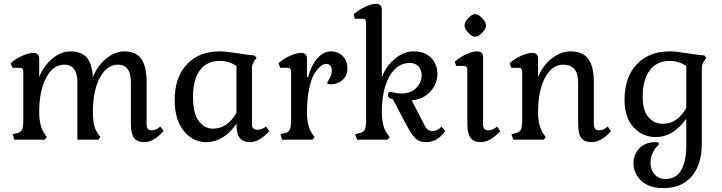

<svg xmlns="http://www.w3.org/2000/svg" viewBox="-20 -729 3770 1002"><path d="M834 -44.9 816.4 -68.4Q793.9 -48.8 770.5 -48.8Q745.1 -48.8 745.1 -80.1V-298.8Q745.1 -382.8 717.3 -421.9Q689.5 -460.9 628.9 -460.9Q580.1 -460.9 534.2 -423.3Q488.3 -385.7 464.8 -326.2Q460.9 -396.5 432.6 -428.7Q404.3 -460.9 348.6 -460.9Q298.8 -460.9 253.4 -423.3Q208 -385.7 184.6 -326.2V-424.8Q184.6 -437.5 176.8 -445.3Q168.9 -453.1 156.2 -453.1Q130.9 -453.1 96.7 -438Q62.5 -422.9 36.1 -399.4L44.9 -375H84Q101.6 -375 101.6 -355.5V-100.6Q101.6 -65.4 94.2 -51.3Q86.9 -37.1 63.5 -33.2L45.9 -28.3L54.7 0H213.9L224.6 -13.7L213.9 -28.3Q184.6 -69.3 184.6 -144.5Q184.6 -254.9 220.7 -323.2Q256.8 -391.6 315.4 -391.6Q383.8 -391.6 383.8 -298.8V0H493.2L503.9 -13.7Q480.5 -42 472.7 -70.3Q464.8 -98.6 464.8 -144.5V-156.2Q466.8 -261.7 502.9 -326.7Q539.1 -391.6 595.7 -391.6Q663.1 -391.6 663.1 -298.8V-83Q663.1 -31.2 679.2 -9.3Q695.3 12.7 733.4 12.7Q781.2 12.7 834 -44.9Z M987.3 -224.6Q987.3 -313.5 1023.4 -362.3Q1059.6 -411.1 1126 -411.1Q1174.8 -411.1 1213.9 -384.8V-139.6Q1167 -57.6 1090.8 -57.6Q1046.9 -57.6 1017.1 -97.7Q987.3 -137.7 987.3 -224.6ZM1213.9 -83Q1213.9 -32.2 1231 -9.8Q1248 12.7 1285.2 12.7Q1333 12.7 1385.7 -44.9L1368.2 -68.4Q1345.7 -51.8 1323.2 -51.8Q1294.9 -51.8 1294.9 -80.1V-375Q1294.9 -390.6 1306.6 -411.1L1319.3 -427.7L1307.6 -439.5Q1280.3 -441.4 1218.8 -451.2Q1157.2 -460.9 1127 -460.9Q1018.6 -460.9 955.1 -393.1Q891.6 -325.2 891.6 -208Q891.6 -102.5 939.5 -44.9Q987.3 12.7 1055.7 12.7Q1147.5 12.7 1213.9 -83Z M1611.3 0 1622.1 -13.7 1611.3 -28.3Q1582 -68.4 1582 -141.6Q1582 -209 1592.3 -260.7Q1602.5 -312.5 1618.7 -340.3Q1634.8 -368.2 1650.9 -381.8Q1667 -395.5 1682.6 -395.5Q1696.3 -395.5 1704.1 -385.7Q1711.9 -376 1711.9 -360.4Q1711.9 -339.8 1699.7 -319.3Q1687.5 -298.8 1687.5 -297.9Q1687.5 -289.1 1705.1 -289.1Q1743.2 -289.1 1768.1 -312Q1793 -335 1793 -369.1Q1793 -412.1 1768.6 -436.5Q1744.1 -460.9 1706.1 -460.9Q1668 -460.9 1635.7 -423.8Q1603.5 -386.7 1587.9 -326.2H1582V-424.8Q1582 -437.5 1574.2 -445.3Q1566.4 -453.1 1553.7 -453.1Q1528.3 -453.1 1494.1 -438Q1460 -422.9 1433.6 -399.4L1442.4 -375H1481.4Q1499 -375 1499 -355.5V-100.6Q1499 -65.4 1491.7 -51.3Q1484.4 -37.1 1460.9 -33.2L1443.4 -28.3L1452.1 0Z M2303.7 -44.9 2284.2 -68.4Q2263.7 -44.9 2236.3 -44.9Q2211.9 -44.9 2198.2 -70.3L2128.9 -205.1Q2191.4 -211.9 2227.1 -252.4Q2262.7 -293 2262.7 -343.8Q2262.7 -393.6 2230 -427.2Q2197.3 -460.9 2137.7 -460.9Q2087.9 -460.9 2042 -423.3Q1996.1 -385.7 1972.7 -326.2V-679.7Q1972.7 -693.4 1964.8 -701.2Q1957 -709 1943.4 -709Q1918.9 -709 1885.3 -693.4Q1851.6 -677.7 1825.2 -654.3L1832 -630.9H1873Q1890.6 -630.9 1890.6 -611.3V-100.6Q1890.6 -65.4 1883.3 -51.3Q1876 -37.1 1852.5 -33.2L1833 -28.3L1843.8 0H2002.9L2013.7 -13.7L2002.9 -28.3Q1972.7 -66.4 1972.7 -144.5Q1972.7 -259.8 2012.2 -330.1Q2051.8 -400.4 2119.1 -400.4Q2148.4 -400.4 2164.6 -381.8Q2180.7 -363.3 2180.7 -335.9Q2180.7 -299.8 2152.8 -270.5Q2125 -241.2 2076.2 -241.2Q2054.7 -241.2 2037.6 -245.6Q2020.5 -250 2018.6 -250Q2004.9 -250 2004.9 -232.4Q2004.9 -217.8 2021.5 -213.9L2030.3 -210.9L2097.7 -83Q2113.3 -53.7 2121.1 -41Q2128.9 -28.3 2142.1 -13.2Q2155.3 2 2169.9 7.3Q2184.6 12.7 2206.1 12.7Q2261.7 12.7 2303.7 -44.9Z M2516.6 -595.7Q2516.6 -613.3 2496.6 -634.3Q2476.6 -655.3 2459 -655.3Q2443.4 -655.3 2423.8 -634.3Q2404.3 -613.3 2404.3 -595.7Q2404.3 -579.1 2424.3 -558.1Q2444.3 -537.1 2459 -537.1Q2476.6 -537.1 2496.6 -558.1Q2516.6 -579.1 2516.6 -595.7ZM2590.8 -44.9 2574.2 -68.4Q2550.8 -48.8 2528.3 -48.8Q2501 -48.8 2501 -80.1V-433.6Q2501 -446.3 2493.2 -453.6Q2485.4 -460.9 2471.7 -460.9Q2446.3 -460.9 2413.1 -445.8Q2379.9 -430.7 2353.5 -407.2L2360.4 -384.8H2401.4Q2418.9 -384.8 2418.9 -363.3V-83Q2418.9 -32.2 2435.5 -9.8Q2452.1 12.7 2489.3 12.7Q2538.1 12.7 2590.8 -44.9Z M3168.9 -44.9 3151.4 -68.4Q3128.9 -48.8 3106.4 -48.8Q3079.1 -48.8 3079.1 -80.1V-298.8Q3079.1 -382.8 3049.8 -421.9Q3020.5 -460.9 2958 -460.9Q2906.2 -460.9 2858.9 -423.3Q2811.5 -385.7 2788.1 -326.2V-424.8Q2788.1 -437.5 2780.3 -445.3Q2772.5 -453.1 2759.8 -453.1Q2734.4 -453.1 2700.2 -438Q2666 -422.9 2639.6 -399.4L2648.4 -375H2687.5Q2705.1 -375 2705.1 -355.5V-100.6Q2705.1 -65.4 2697.8 -51.3Q2690.4 -37.1 2667 -33.2L2649.4 -28.3L2658.2 0H2817.4L2828.1 -13.7L2817.4 -28.3Q2788.1 -69.3 2788.1 -144.5Q2788.1 -254.9 2824.2 -323.2Q2860.4 -391.6 2918.9 -391.6Q2997.1 -391.6 2997.1 -298.8V-83Q2997.1 -31.2 3013.2 -9.3Q3029.3 12.7 3066.4 12.7Q3118.2 12.7 3168.9 -44.9Z M3334 -224.6Q3334 -313.5 3371.1 -362.3Q3408.2 -411.1 3474.6 -411.1Q3522.5 -411.1 3561.5 -384.8V-166Q3515.6 -83 3439.5 -83Q3393.6 -83 3363.8 -117.7Q3334 -152.3 3334 -224.6ZM3642.6 19.5V-375Q3642.6 -394.5 3655.3 -411.1L3666 -427.7L3656.2 -439.5Q3627.9 -441.4 3566.4 -451.2Q3504.9 -460.9 3475.6 -460.9Q3366.2 -460.9 3302.7 -393.1Q3239.3 -325.2 3239.3 -208Q3239.3 -115.2 3286.6 -64.5Q3334 -13.7 3402.3 -13.7Q3493.2 -13.7 3561.5 -109.4V34.2Q3561.5 112.3 3535.2 158.7Q3508.8 205.1 3453.1 205.1Q3417 205.1 3396 180.7Q3375 156.2 3375 120.1Q3375 90.8 3385.7 69.3Q3396.5 47.9 3407.7 36.6Q3418.9 25.4 3418.9 22.5Q3418.9 12.7 3402.3 12.7Q3347.7 12.7 3316.9 44.9Q3286.1 77.1 3286.1 123Q3286.1 175.8 3326.7 214.4Q3367.2 252.9 3442.4 252.9Q3536.1 252.9 3589.4 191.9Q3642.6 130.9 3642.6 19.5Z"/></svg>

Font: Kurale
Style: Regular
Weight: 400
Version: 1.0; ttfautohint (v1.3)